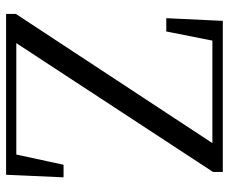

<svg xmlns="http://www.w3.org/2000/svg" viewBox="-82 -686 768 645"><g transform="rotate(90 302.5 -364.0)"><path d="M27.4 0V-33L474.1 -712.5L465.7 -679.9V-693H278.1H91.1L121.5 -716.3L86.2 -538.1H41.6L50.6 -728H558.1V-695.1L112.4 -14.4L121.2 -50.6V-34.3H324.2H524.8L495.1 -13.2L534 -193H576.2L567.7 0Z"/></g></svg>

Font: Noto Serif JP
Style: Regular
Weight: 200
Designer: Ryoko NISHIZUKA 西塚涼子 (kana & ideographs); Frank Grießhammer (Latin, Greek & Cyrillic); Wenlong ZHANG 张文龙 (bopomofo); San
Foundry: Adobe
Version: Version 2.001;hotconv 1.1.0;makeotfexe 2.6.0